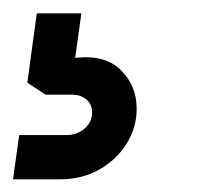

<svg xmlns="http://www.w3.org/2000/svg" viewBox="-32 -40 322 295"><path d="M-12 235.5H60.5Q94 235.5 120.5 220.5Q147 205.5 162.5 180.8Q178 156 178 127Q178 91.5 153.5 67.5Q129 43.5 83.5 49L93 -19.5H24.5L10 87L38 105.5H78.5Q92.5 105.5 101 113Q109.5 120.5 109.5 132.5Q109.5 147.5 98 157.5Q86.5 167.5 70 167.5H-2.5Z"/></svg>

Font: Mohave Medium
Style: Italic
Weight: 500
Italic angle: -8°
Designer: Gumpita Rahayu
Foundry: Tokotype
Version: Version 2.002; ttfautohint (v1.8.3)